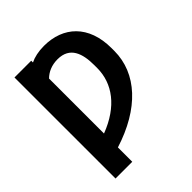

<svg xmlns="http://www.w3.org/2000/svg" viewBox="-252 -892 1252 1252"><g transform="rotate(-45 374.0 -266.0)"><path d="M237.9 -727.3H83.5V204.5H237.9V72.1C509.9 -13.5 666.2 -182.2 666.5 -389.2V-414.8C666.5 -625.7 541.9 -737.2 365.1 -737.2C313.2 -737.2 270.6 -727.3 237.9 -711.3ZM237.9 -56.1V-562.9C268.8 -593.8 312.1 -612.9 366.1 -612.9C479.8 -612.9 508.5 -523.1 508.5 -416.2V-389.2C508.2 -247.5 419 -125 237.9 -56.1Z"/></g></svg>

Font: Karasuma Gothic
Style: Bold
Weight: 700
Designer: Rasmus Andersson / Ryoko Nishizuka
Foundry: Genbu
Version: Version 1.00